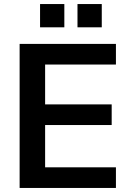

<svg xmlns="http://www.w3.org/2000/svg" viewBox="-20 -929 635 949"><path d="M77 0V-712H553V-610H203V-413H532V-311H203V-102H553V0ZM178 -909H298V-794H178ZM363 -909H483V-794H363Z"/></svg>

Font: PRinguin Sans
Style: Bold
Weight: 700
Designer: Vernon Adams
Foundry: Vernon Adams
Version: ""